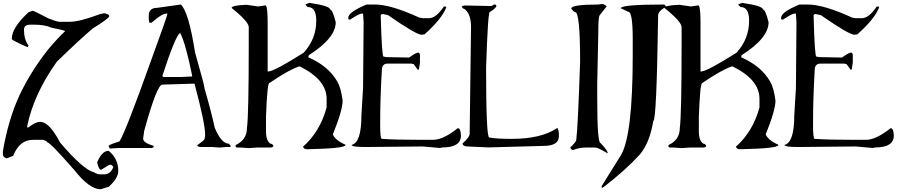

<svg xmlns="http://www.w3.org/2000/svg" viewBox="-24 -1031 6353 1358"><path d="M207 -955.1Q215.8 -955.1 321.3 -899.4Q378.9 -877 397.5 -877H470.7Q539.1 -877 681.6 -930.7L713.9 -937.5Q749 -930.7 749 -916Q741.2 -896.5 633.8 -831.1Q551.8 -762.7 378.9 -595.7Q213.9 -365.2 168 -136.7V-129.9H177.7Q225.6 -168.9 260.7 -168.9Q325.2 -168.9 400.4 -23.4Q564.5 168.9 640.6 187.5Q665 202.1 681.6 202.1H713.9Q755.9 202.1 777.3 152.3Q775.4 142.6 761.7 134.8H749L691.4 169.9Q674.8 169.9 663.1 117.2Q697.3 36.1 742.2 36.1H745.1Q812.5 90.8 812.5 177.7Q812.5 229.5 745.1 290L687.5 307.6Q608.4 307.6 500 169.9Q331.1 -23.4 311.5 -23.4Q311.5 -32.2 280.3 -42H210Q113.3 -42 69.3 71.3L24.4 88.9Q-3.9 83 -3.9 56.6V40Q35.2 -187.5 114.3 -358.4Q198.2 -533.2 318.4 -683.6Q389.6 -767.6 436.5 -810.5Q436.5 -816.4 340.8 -835Q292 -856.4 222.7 -856.4H184.6Q145.5 -853.5 145.5 -821.3Q145.5 -752 177.7 -708L170.9 -697.3Q66.4 -743.2 59.6 -753.9V-757.8Q59.6 -835 177.7 -944.3Z M1254.9 -999Q1310.5 -948.2 1355.5 -660.2Q1422.9 -424.8 1422.9 -404.3Q1466.8 -253.9 1495.1 -127Q1542 -14.6 1594.7 -14.6L1606.4 -1V8.8H1574.2L1530.3 12.7L1478.5 8.8H1403.3Q1374 8.8 1371.1 -1V-3.9Q1422.9 -40 1422.9 -47.9L1426.8 -75.2V-79.1Q1426.8 -159.2 1351.6 -439.5L1124 -432.6Q1085.9 -432.6 996.1 -106.4L988.3 -51.8Q988.3 -20.5 1059.6 -1L1064.5 8.8L1051.8 15.6H821.3L752.9 19.5L745.1 5.9V-1Q753.9 -9.8 821.3 -31.2Q865.2 -100.6 1043.9 -601.6Q1160.2 -918.9 1160.2 -934.6H1151.4Q1120.1 -934.6 1047.9 -870.1H1032.2L1028.3 -893.6V-920.9Q1028.3 -975.6 1087.9 -975.6ZM1124 -493.2 1131.8 -486.3H1254.9L1335 -490.2V-496.1Q1292 -710.9 1252 -795.9H1248Q1215.8 -775.4 1124 -493.2Z M2164.1 -1010.7Q2310.5 -989.3 2310.5 -963.9Q2328.1 -963.9 2350.6 -874Q2350.6 -761.7 2160.2 -640.6L2156.2 -626Q2299.8 -563.5 2362.3 -453.1Q2386.7 -413.1 2399.4 -320.3Q2399.4 -251 2330.1 -80.1Q2349.6 -37.1 2418.9 -7.8V-4.9Q2418.9 18.6 2156.2 24.4H2148.4Q2125 24.4 2119.1 6.8Q2239.3 -99.6 2286.1 -270.5V-332Q2286.1 -467.8 2095.7 -561.5H2091.8Q2020.5 -538.1 1880.9 -443.4Q1866.2 -443.4 1857.4 -205.1V-104.5Q1857.4 -33.2 1889.6 -14.6Q1901.4 -14.6 1909.2 -1V2.9Q1905.3 12.7 1884.8 12.7H1792L1735.4 16.6L1682.6 12.7H1650.4L1642.6 6.8V-4.9Q1722.7 -42 1722.7 -126Q1735.4 -214.8 1735.4 -726.6V-838.9Q1735.4 -877.9 1614.3 -974.6Q1614.3 -993.2 1719.7 -997.1L1800.8 -985.4L1857.4 -993.2V-989.3Q1869.1 -974.6 1869.1 -866.2V-525.4H1873Q1914.1 -525.4 2124 -658.2Q2212.9 -755.9 2212.9 -884.8Q2212.9 -981.4 2152.3 -981.4L2135.7 -997.1Q2135.7 -1002 2164.1 -1010.7Z M2627.9 -999Q2740.2 -999 2942.4 -906.2L2966.8 -902.3H3010.7Q3059.6 -902.3 3115.2 -984.4H3131.8V-977.5Q3100.6 -896.5 2978.5 -788.1L2958 -785.2Q2919.9 -785.2 2720.7 -923.8L2685.5 -931.6H2676.8L2668.9 -923.8V-917Q2676.8 -630.9 2688.5 -630.9L2709 -627L2870.1 -624Q2918 -659.2 2934.6 -659.2Q2946.3 -656.2 2946.3 -638.7V-588.9L2938.5 -538.1H2930.7L2902.3 -577.1L2885.7 -581.1H2717.8Q2676.8 -581.1 2676.8 -534.2Q2665 -335.9 2665 -163.1V-141.6Q2665 -48.8 2676.8 -48.8Q2776.4 -42 2962.9 -42H3047.9Q3120.1 -48.8 3212.9 -124H3215.8Q3233.4 -124 3236.3 -73.2Q3236.3 11.7 3107.4 11.7L3087.9 15.6L2966.8 4.9L2560.5 8.8Q2462.9 8.8 2462.9 -5.9Q2532.2 -23.4 2532.2 -212.9L2543.9 -409.2L2547.9 -874L2543.9 -934.6H2532.2Q2517.6 -934.6 2451.2 -891.6L2439.5 -895.5V-906.2Q2439.5 -945.3 2568.4 -999Z M3469.7 -999H3480.5L3486.3 -992.2V-985.4Q3476.6 -967.8 3440.4 -946.3Q3426.8 -946.3 3414.1 -551.8Q3414.1 -58.6 3436.5 -58.6Q3484.4 -48.8 3595.7 -48.8Q3803.7 -48.8 3916 -125H3918.9Q3928.7 -108.4 3928.7 -80.1V-66.4Q3928.7 1 3819.3 1L3430.7 11.7L3281.2 4.9Q3248 2.9 3248 -16.6Q3297.9 -60.5 3297.9 -85.9L3307.6 -840.8Q3307.6 -933.6 3260.7 -967.8Q3251 -967.8 3244.1 -981.4V-988.3L3264.6 -992.2L3453.1 -988.3Z M4235.4 -1002.9Q4256.8 -999 4266.6 -985.4L4215.8 -920.9Q4208 -899.4 4208 -827.1V-816.4L4200.2 -443.4V-332Q4200.2 -19.5 4223.6 -19.5Q4274.4 34.2 4274.4 51.8H4270.5Q4205.1 12.7 4188.5 12.7H4114.3Q4075.2 12.7 4028.3 30.3Q4017.6 30.3 4008.8 12.7Q4051.8 -28.3 4051.8 -41Q4063.5 -132.8 4079.1 -593.8Q4079.1 -945.3 4043.9 -945.3Q4027.3 -952.1 4016.6 -970.7Q4016.6 -999 4208 -999Z M4674.8 -999 4688.5 -984.4Q4630.9 -953.1 4630.9 -920.9Q4620.1 -175.8 4596.7 -175.8Q4571.3 -19.5 4500 63.5Q4391.6 180.7 4240.2 295.9H4231.4V285.2L4367.2 67.4Q4451.2 -72.3 4451.2 -636.7V-755.9Q4451.2 -947.3 4419.9 -947.3L4367.2 -972.7Q4367.2 -999 4674.8 -999Z M5225.6 -1010.7Q5372.1 -989.3 5372.1 -963.9Q5389.6 -963.9 5412.1 -874Q5412.1 -761.7 5221.7 -640.6L5217.8 -626Q5361.3 -563.5 5423.8 -453.1Q5448.2 -413.1 5460.9 -320.3Q5460.9 -251 5391.6 -80.1Q5411.1 -37.1 5480.5 -7.8V-4.9Q5480.5 18.6 5217.8 24.4H5210Q5186.5 24.4 5180.7 6.8Q5300.8 -99.6 5347.7 -270.5V-332Q5347.7 -467.8 5157.2 -561.5H5153.3Q5082 -538.1 4942.4 -443.4Q4927.7 -443.4 4918.9 -205.1V-104.5Q4918.9 -33.2 4951.2 -14.6Q4962.9 -14.6 4970.7 -1V2.9Q4966.8 12.7 4946.3 12.7H4853.5L4796.9 16.6L4744.1 12.7H4711.9L4704.1 6.8V-4.9Q4784.2 -42 4784.2 -126Q4796.9 -214.8 4796.9 -726.6V-838.9Q4796.9 -877.9 4675.8 -974.6Q4675.8 -993.2 4781.2 -997.1L4862.3 -985.4L4918.9 -993.2V-989.3Q4930.7 -974.6 4930.7 -866.2V-525.4H4934.6Q4975.6 -525.4 5185.5 -658.2Q5274.4 -755.9 5274.4 -884.8Q5274.4 -981.4 5213.9 -981.4L5197.3 -997.1Q5197.3 -1002 5225.6 -1010.7Z M5689.5 -999Q5801.8 -999 6003.9 -906.2L6028.3 -902.3H6072.3Q6121.1 -902.3 6176.8 -984.4H6193.4V-977.5Q6162.1 -896.5 6040 -788.1L6019.5 -785.2Q5981.4 -785.2 5782.2 -923.8L5747.1 -931.6H5738.3L5730.5 -923.8V-917Q5738.3 -630.9 5750 -630.9L5770.5 -627L5931.6 -624Q5979.5 -659.2 5996.1 -659.2Q6007.8 -656.2 6007.8 -638.7V-588.9L6000 -538.1H5992.2L5963.9 -577.1L5947.3 -581.1H5779.3Q5738.3 -581.1 5738.3 -534.2Q5726.6 -335.9 5726.6 -163.1V-141.6Q5726.6 -48.8 5738.3 -48.8Q5837.9 -42 6024.4 -42H6109.4Q6181.6 -48.8 6274.4 -124H6277.3Q6294.9 -124 6297.9 -73.2Q6297.9 11.7 6168.9 11.7L6149.4 15.6L6028.3 4.9L5622.1 8.8Q5524.4 8.8 5524.4 -5.9Q5593.8 -23.4 5593.8 -212.9L5605.5 -409.2L5609.4 -874L5605.5 -934.6H5593.8Q5579.1 -934.6 5512.7 -891.6L5501 -895.5V-906.2Q5501 -945.3 5629.9 -999Z"/></svg>

Font: EG Dragon Caps 
Style: Regular
Weight: 400
Designer: Bill Roach / W.K. Roach
Version: Version 1.00 April 18, 2012, initial release